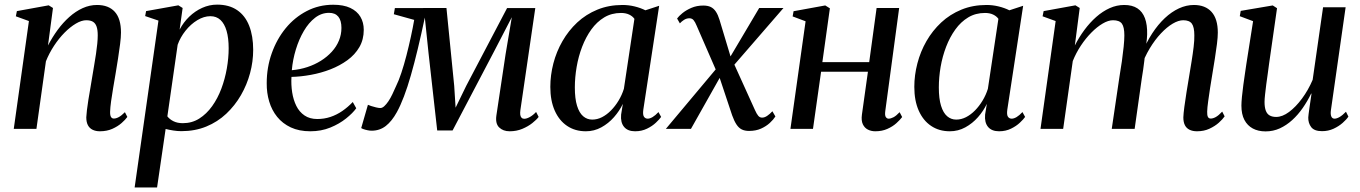

<svg xmlns="http://www.w3.org/2000/svg" viewBox="-20 -557 5881 830"><path d="M187.5 -360.5Q206 -396 229.2 -427.8Q252.5 -459.5 279.8 -483.8Q307 -508 337.2 -521.8Q367.5 -535.5 399.5 -535.5Q449.5 -535.5 476.2 -506Q503 -476.5 503 -416.5Q503 -396.5 499.2 -366.8Q495.5 -337 490.2 -303.5Q485 -270 479.5 -237.5Q474.5 -208 469.2 -177Q464 -146 460.2 -119Q456.5 -92 456 -74.5Q455.5 -58.5 459.8 -51.5Q464 -44.5 472 -44.5Q482 -44.5 493.5 -50.8Q505 -57 520 -72L530.5 -51.5Q522 -39.5 505.5 -25Q489 -10.5 465.5 0Q442 10.5 411.5 10.5Q394 10.5 380.5 4Q367 -2.5 360 -15.8Q353 -29 353 -50Q353.5 -61.5 355.8 -81.2Q358 -101 362 -125.2Q366 -149.5 370.5 -175.5Q375 -201.5 379 -226.5Q383 -250.5 387.2 -275.5Q391.5 -300.5 395 -324Q398.5 -347.5 400.5 -368Q402.5 -388.5 402.5 -404.5Q402.5 -428 397.5 -442.2Q392.5 -456.5 381.8 -463Q371 -469.5 353 -469.5Q332.5 -469.5 308 -455Q283.5 -440.5 259 -415.8Q234.5 -391 213.5 -359Q192.5 -327 178.5 -292L137.5 0H39.5L105 -466L48.5 -486.5L53 -509L190.5 -534L209 -522.5Z M562 253.5 665 -468 607.5 -487.5 611.5 -509 751 -534 769.5 -522.5 756.5 -429Q773 -460.5 798 -484.8Q823 -509 854 -523Q885 -537 918.5 -537Q970.5 -537 1005.2 -513.2Q1040 -489.5 1057.2 -445.5Q1074.5 -401.5 1074.5 -341.5Q1074.5 -291 1061 -240.8Q1047.5 -190.5 1021.5 -145.5Q995.5 -100.5 958 -65.2Q920.5 -30 871.8 -10Q823 10 764 10Q747 10 729.5 7.2Q712 4.5 696 0.5L659 253.5ZM703.5 -54Q713.5 -41 730.2 -32.8Q747 -24.5 770.5 -24.5Q810 -24.5 841.5 -44.5Q873 -64.5 897 -98Q921 -131.5 936.8 -173.5Q952.5 -215.5 960.5 -260.8Q968.5 -306 968.5 -348.5Q968.5 -392.5 959.5 -423.5Q950.5 -454.5 933 -470.8Q915.5 -487 889.5 -487Q861.5 -487 833 -469.8Q804.5 -452.5 782 -424.2Q759.5 -396 748 -363.5Z M1520 -89Q1505 -68 1476 -44.8Q1447 -21.5 1407.8 -5.5Q1368.5 10.5 1321.5 10.5Q1273 10.5 1237.2 -6.2Q1201.5 -23 1178.2 -51.8Q1155 -80.5 1143.8 -118Q1132.5 -155.5 1133 -197.5Q1133 -265.5 1154.8 -326.8Q1176.5 -388 1215 -435Q1253.5 -482 1306 -509.2Q1358.5 -536.5 1420.5 -536.5Q1465 -536.5 1494.2 -522.8Q1523.5 -509 1538 -484.5Q1552.5 -460 1552.5 -428Q1552.5 -386 1533.5 -353.2Q1514.5 -320.5 1481.8 -296.8Q1449 -273 1408.5 -257.2Q1368 -241.5 1324.2 -233.5Q1280.5 -225.5 1240 -224.5Q1238 -190.5 1243 -158Q1248 -125.5 1261 -99.2Q1274 -73 1296.5 -57.8Q1319 -42.5 1351.5 -42.5Q1381.5 -42.5 1408.5 -51.5Q1435.5 -60.5 1459.8 -77.2Q1484 -94 1505 -116ZM1402.5 -501.5Q1369.5 -501.5 1342 -480.2Q1314.5 -459 1293.5 -423.2Q1272.5 -387.5 1259 -343.2Q1245.5 -299 1241.5 -253.5Q1276.5 -256.5 1308.5 -267Q1340.5 -277.5 1367.5 -294.5Q1394.5 -311.5 1414.5 -333.5Q1434.5 -355.5 1445.2 -381.5Q1456 -407.5 1456 -436.5Q1456 -468.5 1442.5 -485Q1429 -501.5 1402.5 -501.5Z M2183 10.5Q2155 10.5 2137.8 -6.2Q2120.5 -23 2126 -59L2165.5 -322L2192.5 -482.5L2115.5 -334L1936.5 7H1870L1832.5 -327.5L1816.5 -481Q1801 -408 1786 -345.5Q1771 -283 1756.2 -231.5Q1741.5 -180 1726.2 -140Q1711 -100 1695.5 -72Q1674 -33 1647.8 -12.5Q1621.5 8 1586.5 8Q1578.5 8 1568.8 6Q1559 4 1551.2 1.2Q1543.5 -1.5 1541.5 -3.5L1570.5 -104Q1574 -102 1584 -98.8Q1594 -95.5 1605.5 -92.8Q1617 -90 1624 -90Q1632.5 -90 1641.2 -98Q1650 -106 1659 -119.2Q1668 -132.5 1676.2 -149.8Q1684.5 -167 1692.5 -185.5Q1703.5 -207.5 1715 -242Q1726.5 -276.5 1737 -317.2Q1747.5 -358 1756.2 -398.2Q1765 -438.5 1770.5 -471L1682.5 -495.5L1687 -522L1910 -522.5L1943.5 -186L1949.5 -91.5L1995.5 -186L2172 -522H2294L2229.5 -80.5Q2228 -69.5 2229 -61.2Q2230 -53 2234.5 -48.2Q2239 -43.5 2246 -43.5Q2256.5 -43.5 2270.2 -51Q2284 -58.5 2297.5 -73L2308.5 -51.5Q2299.5 -39.5 2281.2 -25Q2263 -10.5 2238 0Q2213 10.5 2183 10.5Z M2761 -83Q2758 -61 2763.8 -52.5Q2769.5 -44 2780 -44Q2789.5 -44 2801.2 -51Q2813 -58 2826.5 -72.5L2838 -51.5Q2831 -41.5 2815.5 -26.8Q2800 -12 2777 -0.8Q2754 10.5 2725.5 10.5Q2693.5 10.5 2677.8 -8.5Q2662 -27.5 2665 -61.5L2672.5 -108Q2658 -77.5 2634.2 -50.5Q2610.5 -23.5 2579.5 -6.5Q2548.5 10.5 2512.5 10.5Q2466 10.5 2431.5 -12.8Q2397 -36 2378 -79Q2359 -122 2359 -181.5Q2359 -232 2372.2 -283Q2385.5 -334 2411.5 -379.2Q2437.5 -424.5 2475.2 -459.8Q2513 -495 2562.2 -515.2Q2611.5 -535.5 2671 -535.5Q2698 -535.5 2723.5 -529.2Q2749 -523 2770 -512.5L2829.5 -532ZM2722.5 -475.5Q2714.5 -487 2699.8 -494Q2685 -501 2664.5 -501Q2624 -501 2592 -481.8Q2560 -462.5 2536.2 -429.5Q2512.5 -396.5 2496.5 -354.8Q2480.5 -313 2472.8 -267.8Q2465 -222.5 2465 -179Q2465 -130.5 2474.5 -99.8Q2484 -69 2501 -54.5Q2518 -40 2540 -40Q2562 -40 2582.5 -50.5Q2603 -61 2621.2 -79.5Q2639.5 -98 2654 -122Q2668.5 -146 2677 -173Z M3218 9Q3199.5 9 3186.5 2.5Q3173.5 -4 3163.8 -18.8Q3154 -33.5 3145 -58.5L3081 -250.5L3107 -248.5L2967 0H2858.5L3094 -281L3084 -233.5L2991.5 -446Q2985 -462 2978.2 -470Q2971.5 -478 2960 -478Q2948 -478 2937.2 -471.2Q2926.5 -464.5 2919 -456L2907 -477Q2914.5 -487.5 2930.5 -500.5Q2946.5 -513.5 2969.2 -523.2Q2992 -533 3020 -533Q3039.5 -533 3052.5 -526.8Q3065.5 -520.5 3074.8 -506.5Q3084 -492.5 3090.5 -471L3146 -286.5L3121 -284.5L3262 -522.5H3367L3133 -252.5L3144.5 -300L3243.5 -81.5Q3251 -64.5 3257.8 -56.5Q3264.5 -48.5 3274.5 -48.5Q3285 -48.5 3296.2 -56Q3307.5 -63.5 3319 -76L3332 -53.5Q3323.5 -40 3307.8 -25.5Q3292 -11 3269.8 -1Q3247.5 9 3218 9Z M3807 -77Q3804.5 -58.5 3809.2 -51.2Q3814 -44 3821.5 -44Q3830.5 -44 3842.2 -50Q3854 -56 3869 -72L3880 -51Q3871 -39 3855 -24.5Q3839 -10 3816 0.2Q3793 10.5 3764 10.5Q3746 10.5 3731.8 3.2Q3717.5 -4 3710 -19.8Q3702.5 -35.5 3706 -61.5L3732 -247H3529.5L3494.5 0H3397L3462.5 -465L3406.5 -486L3410.5 -508.5L3547.5 -533.5L3567.5 -521L3535 -288.5H3737.5L3769.5 -522.5H3867Z M4334.5 -83Q4331.5 -61 4337.2 -52.5Q4343 -44 4353.5 -44Q4363 -44 4374.8 -51Q4386.5 -58 4400 -72.5L4411.5 -51.5Q4404.5 -41.5 4389 -26.8Q4373.5 -12 4350.5 -0.8Q4327.5 10.5 4299 10.5Q4267 10.5 4251.2 -8.5Q4235.5 -27.5 4238.5 -61.5L4246 -108Q4231.5 -77.5 4207.8 -50.5Q4184 -23.5 4153 -6.5Q4122 10.5 4086 10.5Q4039.5 10.5 4005 -12.8Q3970.5 -36 3951.5 -79Q3932.5 -122 3932.5 -181.5Q3932.5 -232 3945.8 -283Q3959 -334 3985 -379.2Q4011 -424.5 4048.8 -459.8Q4086.5 -495 4135.8 -515.2Q4185 -535.5 4244.5 -535.5Q4271.5 -535.5 4297 -529.2Q4322.5 -523 4343.5 -512.5L4403 -532ZM4296 -475.5Q4288 -487 4273.2 -494Q4258.5 -501 4238 -501Q4197.5 -501 4165.5 -481.8Q4133.5 -462.5 4109.8 -429.5Q4086 -396.5 4070 -354.8Q4054 -313 4046.2 -267.8Q4038.5 -222.5 4038.5 -179Q4038.5 -130.5 4048 -99.8Q4057.5 -69 4074.5 -54.5Q4091.5 -40 4113.5 -40Q4135.5 -40 4156 -50.5Q4176.5 -61 4194.8 -79.5Q4213 -98 4227.5 -122Q4242 -146 4250.5 -173Z M4647.5 -522.5 4626.5 -360.5Q4644.5 -396 4668 -427.8Q4691.5 -459.5 4719 -483.8Q4746.5 -508 4777 -521.8Q4807.5 -535.5 4840 -535.5Q4874.5 -535.5 4896.8 -521Q4919 -506.5 4929.5 -478.2Q4940 -450 4939 -408Q4939 -401 4937.8 -388.5Q4936.5 -376 4934.5 -360.5Q4932.5 -345 4930 -328L4917 -327Q4936 -374.5 4961 -412.8Q4986 -451 5015.2 -478.5Q5044.5 -506 5076.5 -520.8Q5108.5 -535.5 5141 -535.5Q5190.5 -535.5 5217.5 -505.5Q5244.5 -475.5 5244.5 -416Q5244.5 -396.5 5240.8 -367Q5237 -337.5 5231.8 -304Q5226.5 -270.5 5221 -237.5Q5216 -208 5211.2 -177Q5206.5 -146 5202.8 -119Q5199 -92 5198.5 -74.5Q5198 -58.5 5201.8 -51.5Q5205.5 -44.5 5214 -44.5Q5224 -44.5 5236 -51.2Q5248 -58 5263.5 -74.5L5274 -54Q5265.5 -41.5 5248.8 -26.5Q5232 -11.5 5208.2 -0.5Q5184.5 10.5 5154.5 10.5Q5136 10.5 5122.5 4Q5109 -2.5 5102.2 -15.8Q5095.5 -29 5095.5 -49.5Q5096 -65.5 5099.8 -94.5Q5103.5 -123.5 5109.2 -158.5Q5115 -193.5 5120.5 -227Q5126 -259.5 5131.2 -292.2Q5136.5 -325 5140 -354.2Q5143.5 -383.5 5143 -404.5Q5143 -440 5132.2 -454.8Q5121.5 -469.5 5095 -469.5Q5074.5 -469.5 5049.5 -454.8Q5024.5 -440 4998.8 -412.8Q4973 -385.5 4950.2 -347.8Q4927.5 -310 4911.5 -264.5L4931 -331.5Q4929 -313.5 4926.8 -294.2Q4924.5 -275 4921.8 -256Q4919 -237 4916 -219L4885 0H4786L4819.5 -226.5Q4825 -259 4829.8 -292.2Q4834.5 -325.5 4837.5 -355Q4840.5 -384.5 4840.5 -404Q4840.5 -440 4829.8 -454.8Q4819 -469.5 4791.5 -469.5Q4771 -469.5 4746.8 -455.2Q4722.5 -441 4698 -416.2Q4673.5 -391.5 4652.5 -359.8Q4631.5 -328 4617.5 -293L4576 0H4478L4543.5 -466L4487 -486.5L4491.5 -509L4629 -534Z M5451 11Q5419 11 5395.8 -1.5Q5372.5 -14 5359.5 -38.5Q5346.5 -63 5346.5 -100.5Q5346.5 -114.5 5348.8 -138.5Q5351 -162.5 5354.8 -189.8Q5358.5 -217 5362.2 -241.5Q5366 -266 5368 -281L5397 -465.5L5339.5 -487L5343.5 -510L5482 -533.5L5500.5 -521.5L5466 -280.5Q5464 -262.5 5460.5 -239.2Q5457 -216 5454 -192.5Q5451 -169 5448.8 -148.8Q5446.5 -128.5 5446.5 -116.5Q5446.5 -93 5452 -78.5Q5457.5 -64 5468.8 -57.8Q5480 -51.5 5497 -51.5Q5523.5 -51.5 5552.5 -73Q5581.5 -94.5 5608.5 -131Q5635.5 -167.5 5654.5 -212L5699.5 -525.5H5797L5733.5 -81Q5731 -63.5 5735 -53.8Q5739 -44 5749 -44Q5758.5 -44 5771 -51.2Q5783.5 -58.5 5798.5 -74L5809 -53Q5801 -40.5 5784.2 -25.8Q5767.5 -11 5744.8 -0.5Q5722 10 5695 10Q5661.5 10 5648.2 -7.5Q5635 -25 5635.5 -49Q5635.5 -52.5 5637 -64.2Q5638.5 -76 5640.8 -92Q5643 -108 5645.5 -124.2Q5648 -140.5 5649.5 -152L5648 -152.5Q5632 -119.5 5611.5 -90Q5591 -60.5 5566.2 -38Q5541.5 -15.5 5512.8 -2.2Q5484 11 5451 11Z"/></svg>

Font: Merriweather 96pt
Style: Italic
Weight: 400
Italic angle: -7.8°
Version: Version 2.101